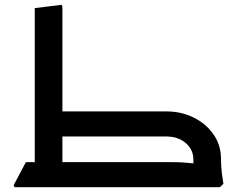

<svg xmlns="http://www.w3.org/2000/svg" viewBox="-20 -779 1001 799"><path d="M124.7 0V-745.3L236.7 -759L239.7 -751V0ZM41 0 36.7 -8 87.7 -104.3H239.7V0ZM205 -211V-315.3H586V-211ZM205 0V-104.3H586V0ZM784.7 -117Q784.7 -143 770.2 -164.5Q755.7 -186 730.7 -198.5Q705.7 -211 673.7 -211H528.3V-222L540.3 -315.3H673.7Q734 -315.3 785.5 -290Q837 -264.7 868.3 -220Q899.7 -175.3 899.7 -117ZM396 0 391.7 -8 442.7 -104.3H594.7V0ZM442.7 0V-104.3H693.7Q718.7 -104.3 743.2 -102.8Q767.7 -101.3 783.7 -99.3Q799.7 -97.3 799.7 -97.3V0ZM491.7 -211 487.3 -219 538.3 -315.3H657V-211ZM795.7 0Q791.7 -27 788.2 -57Q784.7 -87 784.7 -117H899.7Q899.7 -87.3 903 -60.3Q906.3 -33.3 909.7 -14L894.7 0Z"/></svg>

Font: Fustat
Style: Regular
Weight: 400
Designer: Mohamed Gaber, Khaled Hosny, Laura Garcia Mut
Foundry: Kief Type Foundry, Alif Type Foundry, Hard Type Foundry
Version: Version 1.007